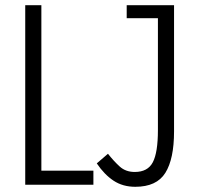

<svg xmlns="http://www.w3.org/2000/svg" viewBox="-20 -710 810 738"><path d="M77 0V-690H139V-54H339V0ZM352 -82 395 -119Q417 -91 440 -70Q463 -49 498 -49Q548 -49 567.5 -86.5Q587 -124 587 -210V-640H467V-690H649V-205Q649 -99 615.5 -45.5Q582 8 500 8Q452 8 416.5 -15.5Q381 -39 352 -82Z"/></svg>

Font: Radio Canada Condensed Light
Style: Regular
Weight: 300
Width: 3
Designer: Charles Daoud, Etienne Aubert Bonn, Alexandre Saumier Demers, Jacques Le Bailly
Foundry: Radio-Canada
Version: Version 2.104; ttfautohint (v1.8.4.7-5d5b);gftools[0.9.28.de